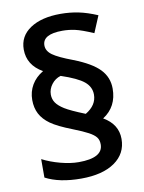

<svg xmlns="http://www.w3.org/2000/svg" viewBox="-87 -828 674 896"><g transform="rotate(-10 250.5 -380.0)"><path d="M63 -394Q63 -433.1 81.8 -465.1Q100.6 -497.1 136.2 -518.1Q64.9 -558.6 64.9 -632.8Q64.9 -695.8 118.4 -731.4Q171.9 -767.1 262.2 -767.1Q306.6 -767.1 347.2 -758.8Q387.7 -750.5 436 -730L402.8 -650.9Q346.2 -675.3 316.9 -681.6Q287.6 -688 257.8 -688Q163.1 -688 163.1 -634.8Q163.1 -608.4 189.9 -589.1Q216.8 -569.8 283.2 -544.9Q368.7 -511.7 405.3 -473.4Q441.9 -435.1 441.9 -381.8Q441.9 -295.4 374 -252Q441.9 -212.9 441.9 -143.1Q441.9 -73.7 384.3 -33.4Q326.7 6.8 225.1 6.8Q121.6 6.8 56.2 -27.8V-115.2Q93.8 -95.7 140.6 -83.3Q187.5 -70.8 227.1 -70.8Q341.8 -70.8 341.8 -134.8Q341.8 -155.8 331.5 -168.9Q321.3 -182.1 296.9 -195.3Q272.5 -208.5 225.1 -227.1Q156.2 -253.9 124.5 -276.6Q92.8 -299.3 77.9 -327.9Q63 -356.4 63 -394ZM152.8 -403.8Q152.8 -381.8 164.6 -364.7Q176.3 -347.7 202.9 -331.1Q229.5 -314.5 297.9 -287.1Q351.1 -318.8 351.1 -369.1Q351.1 -405.8 320.8 -430.9Q290.5 -456.1 212.9 -481.9Q186.5 -474.1 169.7 -451.9Q152.8 -429.7 152.8 -403.8Z"/></g></svg>

Font: Samim Medium FD
Style: Medium-FD
Weight: 500
Foundry: DejaVu fonts team - Redesigned by Saber Rastikerdar
Version: Version 4.0.5